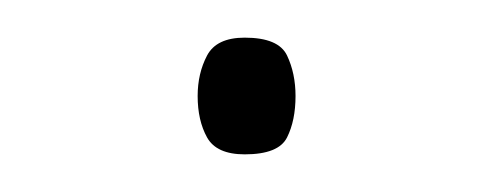

<svg xmlns="http://www.w3.org/2000/svg" viewBox="-20 -74 260 102"><path d="M85 -23Q85 -35 90 -44.5Q95 -54 110 -54Q128 -54 132.5 -44.5Q137 -35 137 -23Q137 -10 132.5 -1Q128 8 110 8Q95 8 90 -1Q85 -10 85 -23Z"/></svg>

Font: Noto Sans Myanmar UI Thin
Style: Regular
Weight: 100
Designer: Monotype Design Team
Foundry: Monotype Imaging Inc.
Version: Version 2.103; ttfautohint (v1.8.4.7-5d5b)